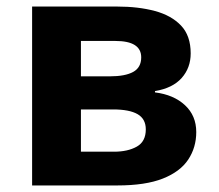

<svg xmlns="http://www.w3.org/2000/svg" viewBox="-20 -566 669 586"><path d="M562 -403Q562 -359 534.5 -328Q507 -297 453 -288V-284Q510 -277 544.5 -245Q579 -213 579 -163Q579 -116 554.5 -79Q530 -42 477 -21Q424 0 338 0H78V-546H338Q402 -546 452.5 -532.5Q503 -519 532.5 -488Q562 -457 562 -403ZM411 -391Q411 -441 332 -441H227V-333H315Q362 -333 386.5 -346.5Q411 -360 411 -391ZM425 -171Q425 -203 400 -217.5Q375 -232 325 -232H227V-103H328Q370 -103 397.5 -118.5Q425 -134 425 -171Z"/></svg>

Font: Noto Sans IKEA
Style: Bold
Weight: 600
Designer: Monotype Design Team
Foundry: Monotype Imaging Inc.
Version: Version 2.001